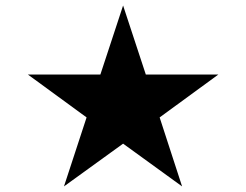

<svg xmlns="http://www.w3.org/2000/svg" viewBox="-20 -851 887 693"><path d="M292.5 -427.2 210.9 -178.2 424.3 -332.5 637.2 -178.2 556.2 -427.2 768.1 -582H506.3L424.3 -831.1L342.3 -582H80.6Z"/></svg>

Font: Sahel
Style: Bold
Weight: 700
Foundry: Saber Rastikerdar (saber.rastikerdar@gmail.com)
Version: Version 3.4.0